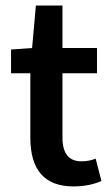

<svg xmlns="http://www.w3.org/2000/svg" viewBox="-20 -665 401 695"><path d="M246.1 9.8Q89.8 9.8 89.8 -167V-399.9H20V-485.8L96.2 -491.2L109.9 -645H206.1V-491.2H331.1V-399.9H206.1V-167Q206.1 -81.1 274.9 -81.1Q303.2 -81.1 326.2 -90.8L347.2 -9.8Q302.2 9.8 246.1 9.8Z"/></svg>

Font: Source Sans 3 Semibold
Style: Regular
Weight: 600
Designer: Paul D. Hunt
Foundry: Adobe
Version: Version 3.052;hotconv 1.1.0;makeotfexe 2.6.0